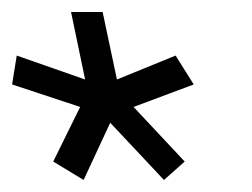

<svg xmlns="http://www.w3.org/2000/svg" viewBox="-49 -734 421 321"><path d="M244.6 -641.1 274.9 -592.8 174.3 -555.2 259.8 -463.9 225.1 -433.1 135.3 -528.8 90.8 -433.1 40 -463.9 85 -555.2 -28.8 -592.8 -21 -641.1 93.3 -601.1 69.8 -713.9H122.6L146.5 -601.1Z"/></svg>

Font: XB Khoramshahr
Style: Oblique
Weight: 400
Italic angle: 12°
Designer: Behnam
Foundry: Irmug
Version: Version 8.005 2009